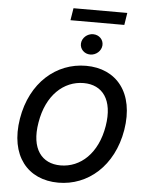

<svg xmlns="http://www.w3.org/2000/svg" viewBox="-68 -1144 908 1207"><g transform="rotate(5 386.0 -540.5)"><path d="M730.5 -355.8C769.5 -593.4 648.8 -737.2 456.7 -737.2C269.2 -737.2 109.4 -600.9 71 -370.7C32 -133.5 152.7 9.9 346.2 9.9C532 9.9 691.8 -125.7 730.5 -355.8ZM189.3 -355.8C217.7 -530.5 325.3 -627.8 451.3 -627.8C569.6 -627.8 639.9 -538.4 612.2 -370.7C583.5 -196 475.9 -99.4 350.5 -99.4C232.6 -99.4 160.5 -187.5 189.3 -355.8ZM333.5 -1014.2H673.3L685.4 -1090.9H345.9ZM411.9 -874.6C409.8 -839.1 438.6 -810 475.9 -810C513.1 -810 545.5 -839.1 547.6 -874.6C549.7 -910.2 521 -938.9 483.7 -938.9C446.4 -938.9 414.1 -910.2 411.9 -874.6Z"/></g></svg>

Font: Magic Ui Pro Semi Bold
Style: Italic
Weight: 600
Italic angle: -9.39999°
Designer: Stefan Endress, Andreas Faust
Version: Version 1.000;FEAKit 1.0